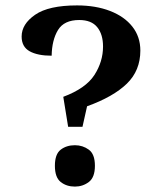

<svg xmlns="http://www.w3.org/2000/svg" viewBox="-20 -682 571 710"><path d="M285 -213H232L214 -324Q297 -355 329 -404.5Q361 -454 361 -510Q361 -555 339.5 -581.5Q318 -608 273 -608Q217 -608 194.5 -571Q172 -534 171 -476Q119 -476 89.5 -492.5Q60 -509 60 -547Q60 -593 110 -627.5Q160 -662 265 -662Q334 -662 387 -641.5Q440 -621 469.5 -583.5Q499 -546 499 -495Q499 -421 449 -372.5Q399 -324 302 -289ZM257 8Q226 8 204.5 -9Q183 -26 183 -69Q183 -112 204.5 -128.5Q226 -145 257 -145Q286 -145 308.5 -128.5Q331 -112 331 -69Q331 -26 308.5 -9Q286 8 257 8Z"/></svg>

Font: Noto Serif Telugu SemiBold
Style: Regular
Weight: 600
Designer: Jelle Bosma - Monotype Design Team
Foundry: Monotype Imaging Inc.
Version: Version 2.005; ttfautohint (v1.8.4.7-5d5b)